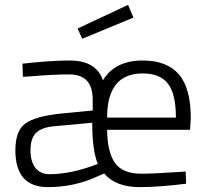

<svg xmlns="http://www.w3.org/2000/svg" viewBox="-20 -757 849 787"><path d="M559 -45Q608 -45 712 -52L741 -54L743 -4Q631 10 553 10Q454 10 407 -46L373 -31Q281 10 176 10Q43 10 43 -141Q43 -221 83.5 -250.5Q124 -280 225 -291L360 -304V-349Q360 -452 264 -452Q198 -452 105 -444L74 -442L72 -496Q188 -509 266 -509Q374 -509 402 -428Q451 -509 565 -509Q664 -509 713 -452.5Q762 -396 762 -273L759 -225H419Q420 -133 451.5 -89Q483 -45 559 -45ZM183 -43Q272 -43 381 -85Q358 -140 358 -254L197 -239Q149 -234 127 -211.5Q105 -189 105 -141.5Q105 -94 125.5 -68.5Q146 -43 183 -43ZM419 -275H701Q701 -372 668.5 -414Q636 -456 565 -456Q419 -456 419 -275ZM298 -640 505 -737 527 -685 317 -598Z"/></svg>

Font: Titillium Web
Style: Light
Weight: 300
Version: Version 1.001;PS 57.000;hotconv 1.0.70;makeotf.lib2.5.55311